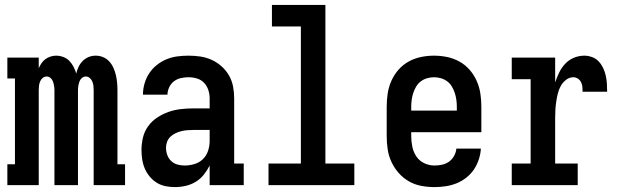

<svg xmlns="http://www.w3.org/2000/svg" viewBox="-20 -755 2540 783"><path d="M10 0V-85H41V-435H10V-520H138V-477Q143 -488 149.5 -497.5Q156 -507 165.5 -514Q175 -521 186.5 -524.5Q198 -528 209 -528Q224 -528 238.5 -522.5Q253 -517 263 -506.5Q273 -496 280 -482.5Q287 -469 291 -455Q294 -469 300.5 -482.5Q307 -496 317.5 -506.5Q328 -517 341.5 -522.5Q355 -528 370 -528Q386 -528 400.5 -522Q415 -516 425.5 -504.5Q436 -493 442.5 -478.5Q449 -464 452.5 -449Q456 -434 457.5 -418.5Q459 -403 459 -387V-85H490V0H362V-387Q362 -396 361 -405Q360 -414 356.5 -422.5Q353 -431 346 -437Q339 -443 330 -443Q321 -443 314 -437Q307 -431 304 -422.5Q301 -414 299.5 -405Q298 -396 298 -387V0H202V-387Q202 -396 200.5 -405Q199 -414 196 -422.5Q193 -431 186 -437Q179 -443 170 -443Q161 -443 154 -437Q147 -431 143.5 -422.5Q140 -414 139 -405Q138 -396 138 -387V0Z M693 8Q673 8 654 4Q635 0 619 -10Q603 -20 590.5 -35Q578 -50 570.5 -67.5Q563 -85 560 -104.5Q557 -124 557 -143Q557 -169 563 -194Q569 -219 584 -240Q599 -261 621 -275.5Q643 -290 667 -298.5Q691 -307 717 -310Q743 -313 768 -313H835V-354Q835 -371 829.5 -388Q824 -405 812 -417.5Q800 -430 783 -435Q766 -440 749 -440Q733 -440 717.5 -436.5Q702 -433 689.5 -423.5Q677 -414 670 -399Q663 -384 663 -369H563Q563 -392 569.5 -414.5Q576 -437 588.5 -456Q601 -475 619 -489.5Q637 -504 658.5 -513Q680 -522 703 -525Q726 -528 749 -528Q773 -528 797 -524.5Q821 -521 843 -511Q865 -501 883.5 -484.5Q902 -468 914 -447Q926 -426 930.5 -402Q935 -378 935 -354V-88H974V0H835V-80Q825 -60 811 -42.5Q797 -25 778 -13.5Q759 -2 737 3Q715 8 693 8ZM733 -80Q753 -80 773 -86Q793 -92 807.5 -106Q822 -120 828.5 -140Q835 -160 835 -180V-225H768Q756 -225 743.5 -224Q731 -223 719 -220Q707 -217 695.5 -211.5Q684 -206 675 -197.5Q666 -189 661.5 -177Q657 -165 657 -153Q657 -138 662 -123.5Q667 -109 678 -98.5Q689 -88 703.5 -84Q718 -80 733 -80Z M1075 0V-88H1207V-647H1089V-735H1307V-88H1425V0Z M1752 8Q1725 8 1698 3Q1671 -2 1647.5 -15.5Q1624 -29 1606 -49.5Q1588 -70 1576.5 -94.5Q1565 -119 1561 -146Q1557 -173 1557 -200V-320Q1557 -347 1561 -373.5Q1565 -400 1576 -425Q1587 -450 1605 -470.5Q1623 -491 1646.5 -504Q1670 -517 1696.5 -522.5Q1723 -528 1750 -528Q1777 -528 1803.5 -522.5Q1830 -517 1853.5 -504Q1877 -491 1895 -470.5Q1913 -450 1924 -425Q1935 -400 1939 -373.5Q1943 -347 1943 -320V-216H1657V-200Q1657 -178 1661.5 -156.5Q1666 -135 1678 -117Q1690 -99 1710 -89.5Q1730 -80 1752 -80Q1768 -80 1783.5 -83.5Q1799 -87 1811.5 -96Q1824 -105 1832 -119.5Q1840 -134 1841 -149H1941Q1940 -127 1932.5 -104.5Q1925 -82 1912.5 -63.5Q1900 -45 1881.5 -30.5Q1863 -16 1842 -7.5Q1821 1 1798 4.5Q1775 8 1752 8ZM1843 -304V-320Q1843 -334 1841 -348.5Q1839 -363 1834.5 -376.5Q1830 -390 1822.5 -402.5Q1815 -415 1803.5 -423.5Q1792 -432 1778 -436Q1764 -440 1750 -440Q1736 -440 1722 -436Q1708 -432 1696.5 -423.5Q1685 -415 1677.5 -402.5Q1670 -390 1665.5 -376.5Q1661 -363 1659 -348.5Q1657 -334 1657 -320V-304Z M2067 0V-88H2144V-432H2067V-520H2244V-419Q2251 -440 2260.5 -459.5Q2270 -479 2285 -495Q2300 -511 2320.5 -519.5Q2341 -528 2363 -528Q2379 -528 2395 -522Q2411 -516 2422 -504Q2433 -492 2440 -477Q2447 -462 2450.5 -446Q2454 -430 2455 -413.5Q2456 -397 2456 -381H2356Q2356 -391 2355 -401Q2354 -411 2349.5 -420Q2345 -429 2336.5 -434.5Q2328 -440 2318 -440Q2302 -440 2288.5 -429.5Q2275 -419 2267 -404.5Q2259 -390 2255 -374Q2251 -358 2248.5 -341.5Q2246 -325 2245 -308.5Q2244 -292 2244 -276V-88H2336V0Z"/></svg>

Font: Iosevka Curly Slab Semibold
Style: Regular
Weight: 600
Monospace: yes
Designer: Belleve Invis
Foundry: Belleve Invis
Version: Version 22.1.2; ttfautohint (v1.8.4)